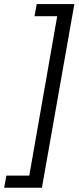

<svg xmlns="http://www.w3.org/2000/svg" viewBox="-69 -738 376 918"><path d="M-49 159.5 -38.5 101.5H71L204.5 -660.5H96L106.5 -718.5H286.5L131.5 159.5Z"/></svg>

Font: Anybody
Style: Italic
Weight: 400
Italic angle: -10°
Designer: Tyler Finck
Foundry: Etcetera Type Company
Version: Version 1.010; ttfautohint (v1.8.3) -l 8 -r 50 -G 200 -x 14 